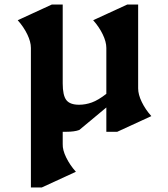

<svg xmlns="http://www.w3.org/2000/svg" viewBox="-20 -571 739 845"><path d="M646 -60 496 9H448V-98L329 1Q308 9 271 9H256V63Q255 89 271.5 122.5Q288 156 314 185L164 254H116V-360Q116 -387 100 -420Q84 -453 58 -482L208 -551H256V-204Q256 -151 272 -130.5Q288 -110 328 -110Q356 -110 384 -120Q412 -130 448 -158V-360Q448 -387 432 -420Q416 -453 390 -482L540 -551H588V-182Q588 -155 604 -122Q620 -89 646 -60Z"/></svg>

Font: Inknut Antiqua SemiBold
Style: Regular
Weight: 600
Designer: Claus Eggers Sørensen
Foundry: Claus Eggers Sørensen
Version: Version 1.003; ttfautohint (v1.8.2) -l 8 -r 50 -G 200 -x 14 